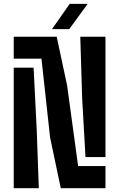

<svg xmlns="http://www.w3.org/2000/svg" viewBox="-20 -994 630 1014"><path d="M301 0 244.5 -268 199 -684H52.5V-800H279.5L334.5 -542.5L392.5 -117H537V0ZM52.5 0V-636.5H157.5L174 -306.5L185 0ZM431.5 -164.5 414 -472 404 -800H537V-164.5ZM254.5 -840 348 -973.5H443L345.5 -840Z"/></svg>

Font: Big Shoulders Stencil Text Thin ExtraBold
Style: Regular
Weight: 800
Version: Version 2.001